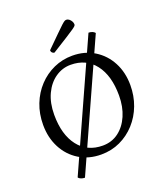

<svg xmlns="http://www.w3.org/2000/svg" viewBox="-175 -1007 1082 1245"><g transform="rotate(-20 365.5 -385.0)"><path d="M346 12Q260 12 194.5 -28.5Q129 -69 92.5 -139Q56 -209 56 -297Q56 -374 81.5 -439Q107 -504 152.5 -552.5Q198 -601 258 -628Q318 -655 386 -655Q472 -655 537.5 -614.5Q603 -574 639.5 -504.5Q676 -435 676 -347Q676 -273 651.5 -208Q627 -143 582 -93.5Q537 -44 477 -16Q417 12 346 12ZM375 -39Q437 -39 484 -74Q531 -109 557.5 -170Q584 -231 584 -309Q584 -446 523.5 -524.5Q463 -603 356 -603Q299 -603 251 -570Q203 -537 174.5 -476.5Q146 -416 146 -334Q146 -197 207 -118Q268 -39 375 -39ZM194 117Q181 117 168.5 112.5Q156 108 150 99L537 -759Q550 -759 562 -754.5Q574 -750 581 -741ZM286 -713Q278 -713 271 -719.5Q264 -726 264 -737Q319 -791 350 -822Q381 -853 396 -866.5Q411 -880 417.5 -883.5Q424 -887 430 -887Q440 -887 449 -880Q458 -873 464 -862.5Q470 -852 470 -841Q470 -836 466 -831Q462 -826 445 -814Q428 -802 390.5 -778.5Q353 -755 286 -713Z"/></g></svg>

Font: Pitagon Serif
Style: Regular
Weight: 400
Designer: Travis Tran
Foundry: Pitagon
Version: Version 1.000;gftools[0.9.26]